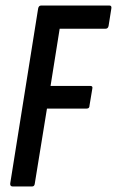

<svg xmlns="http://www.w3.org/2000/svg" viewBox="-20 -675 423 695"><path d="M26 0Q16 0 17 -11L118 -644Q120 -655 129 -655H376Q385 -655 383 -644L373 -581Q371 -571 362 -571H196L163 -364H307Q317 -364 314 -353L304 -293Q304 -282 294 -282H150L106 -11Q105 0 96 0Z"/></svg>

Font: Sofia Sans Extra Condensed SemiBold
Style: Italic
Weight: 600
Italic angle: -9°
Designer: Botio Nikoltchev, Ani Petrova
Foundry: lettersoup
Version: Version 4.101